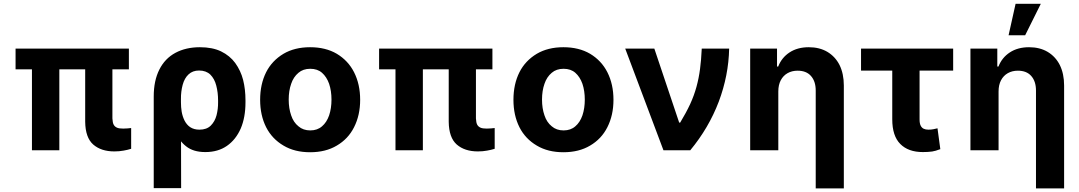

<svg xmlns="http://www.w3.org/2000/svg" viewBox="-20 -806 5787 1030"><path d="M63.5 -545.4H671.4V-434.1H63.5ZM151.4 -545.4H298.3V0H151.4ZM437 -152.8V-545.4H583V-170.9Q584 -147.9 589.8 -137.2Q595.7 -126 608.9 -120.6Q619.6 -116.2 641.1 -116.2Q649.9 -116.2 664.6 -117.2Q668.9 -117.7 675.5 -118.4Q682.1 -119.1 683.6 -119.1V-7.8Q663.6 -1.5 642.6 2Q620.1 6.3 593.3 6.3Q522.5 6.3 480 -30.8Q438 -67.9 437 -152.8Z M951.7 203.1H804.7V-288.6Q804.7 -373.5 835 -433.1Q864.7 -492.2 920.9 -522.5Q977.1 -552.7 1052.2 -552.7Q1119.6 -552.7 1166 -530.3Q1212.9 -507.3 1241.7 -468.3Q1271.5 -426.8 1284.2 -377.4Q1296.9 -327.1 1296.9 -267.1V-257.3Q1296.9 -176.3 1271.5 -116.7Q1245.1 -56.6 1197.3 -23.4Q1149.4 9.8 1081.5 9.8Q1017.1 9.8 978.5 -21Q939.9 -50.8 918 -106Q895 -163.1 882.8 -232.4L950.7 -257.8Q950.7 -230.5 954.6 -207Q959 -181.6 969.7 -159.7Q981.4 -136.7 1000 -124Q1020.5 -110.4 1049.8 -110.4Q1088.9 -110.4 1110.8 -132.3Q1132.8 -154.3 1141.6 -187.5Q1150.4 -222.2 1149.9 -257.3V-267.1Q1149.9 -309.6 1140.1 -347.2Q1130.9 -383.3 1108.4 -405.8Q1085.4 -427.7 1047.9 -427.7Q1013.2 -427.7 991.2 -406.7Q969.7 -386.7 960 -351.1Q950.2 -314.9 950.7 -274.4Z M1643.6 10.7Q1560.5 10.7 1501 -24.9Q1439.5 -61 1407.7 -123.5Q1375.5 -187.5 1375.5 -270.5Q1375.5 -354.5 1407.7 -418.5Q1439 -480.5 1501 -517.6Q1561 -552.7 1643.6 -552.7Q1726.6 -552.7 1786.6 -517.6Q1847.7 -481 1879.4 -418.5Q1912.1 -354 1912.1 -270.5Q1912.1 -188 1879.4 -123.5Q1847.7 -60.5 1786.6 -24.9Q1727.1 10.7 1643.6 10.7ZM1707.5 -128.4Q1732.4 -149.4 1745.6 -187Q1758.3 -225.1 1758.3 -271.5Q1758.3 -318.4 1745.6 -356.4Q1732.4 -393.6 1707.5 -415.5Q1683.1 -437 1644.5 -437Q1606 -437 1581.1 -415.5Q1554.2 -393.1 1542 -356.4Q1528.8 -319.3 1528.8 -271.5Q1528.8 -224.6 1542 -187Q1554.2 -149.9 1581.1 -128.4Q1606.4 -106.4 1644.5 -106.4Q1682.6 -106.4 1707.5 -128.4Z M2013.7 -545.4H2621.6V-434.1H2013.7ZM2101.6 -545.4H2248.5V0H2101.6ZM2387.2 -152.8V-545.4H2533.2V-170.9Q2534.2 -147.9 2540 -137.2Q2545.9 -126 2559.1 -120.6Q2569.8 -116.2 2591.3 -116.2Q2600.1 -116.2 2614.7 -117.2Q2619.1 -117.7 2625.7 -118.4Q2632.3 -119.1 2633.8 -119.1V-7.8Q2613.8 -1.5 2592.8 2Q2570.3 6.3 2543.5 6.3Q2472.7 6.3 2430.2 -30.8Q2388.2 -67.9 2387.2 -152.8Z M3002.4 10.7Q2919.4 10.7 2859.9 -24.9Q2798.3 -61 2766.6 -123.5Q2734.4 -187.5 2734.4 -270.5Q2734.4 -354.5 2766.6 -418.5Q2797.9 -480.5 2859.9 -517.6Q2919.9 -552.7 3002.4 -552.7Q3085.4 -552.7 3145.5 -517.6Q3206.5 -481 3238.3 -418.5Q3271 -354 3271 -270.5Q3271 -188 3238.3 -123.5Q3206.5 -60.5 3145.5 -24.9Q3085.9 10.7 3002.4 10.7ZM3066.4 -128.4Q3091.3 -149.4 3104.5 -187Q3117.2 -225.1 3117.2 -271.5Q3117.2 -318.4 3104.5 -356.4Q3091.3 -393.6 3066.4 -415.5Q3042 -437 3003.4 -437Q2964.8 -437 2939.9 -415.5Q2913.1 -393.1 2900.9 -356.4Q2887.7 -319.3 2887.7 -271.5Q2887.7 -224.6 2900.9 -187Q2913.1 -149.9 2939.9 -128.4Q2965.3 -106.4 3003.4 -106.4Q3041.5 -106.4 3066.4 -128.4Z M3683.1 0H3539.1L3334 -545.4H3490.2L3623.5 -148.4H3628.9Q3660.6 -200.7 3682.6 -248Q3703.6 -293.9 3716.3 -340.3Q3729 -386.7 3735.4 -436Q3741.7 -482.9 3744.6 -545.4H3891.6Q3888.7 -401.4 3835.9 -260.7Q3782.2 -119.6 3683.1 0Z M4155.3 -315.4V0H4004.4V-545.4H4148.4V-449.2H4154.8Q4173.3 -497.1 4215.8 -524.9Q4258.3 -552.7 4318.8 -552.7Q4376.5 -552.7 4418.5 -527.8Q4460.9 -502.4 4483.9 -457Q4506.8 -410.2 4506.8 -347.2V204.6H4356V-320.3Q4356 -370.1 4330.1 -398.9Q4305.2 -426.8 4258.8 -426.8Q4228.5 -426.8 4205.1 -413.6Q4181.6 -400.4 4168.5 -375.5Q4155.3 -350.6 4155.3 -315.4Z M4599.1 -545.4H5093.3V-427.2H4599.1ZM4766.6 -166V-545.4H4913.1V-165.5Q4913.1 -144 4918.9 -132.3Q4924.8 -120.1 4935.5 -115.2Q4945.8 -110.4 4960.4 -110.4Q4976.1 -110.4 4987.3 -112.8Q5004.4 -116.2 5009.3 -117.7L5024.4 -5.9Q4997.6 4.4 4980.5 6.8Q4958.5 9.8 4930.7 9.8Q4852.5 9.8 4809.6 -33.7Q4766.6 -76.7 4766.6 -166Z M5336.9 -315.4V0H5186V-545.4H5330.1V-449.2H5336.4Q5355 -497.1 5397.5 -524.9Q5439.9 -552.7 5500.5 -552.7Q5558.1 -552.7 5600.1 -527.8Q5642.6 -502.4 5665.5 -457Q5688.5 -410.2 5688.5 -347.2V204.6H5537.6V-320.3Q5537.6 -370.1 5511.7 -398.9Q5486.8 -426.8 5440.4 -426.8Q5410.2 -426.8 5386.7 -413.6Q5363.3 -400.4 5350.1 -375.5Q5336.9 -350.6 5336.9 -315.4ZM5479.5 -616.7H5390.6L5428.2 -785.6H5563.5Z"/></svg>

Font: My Font
Style: Bold
Weight: 500
Designer: Rasmus Andersson
Foundry: rsms
Version: Version 0.001